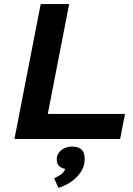

<svg xmlns="http://www.w3.org/2000/svg" viewBox="-20 -682 651 942"><path d="M569.3 0H50.8L179.7 -662.1H319.3L214.4 -123H593.3ZM258.3 99.1Q258.3 84.5 264.9 72.8Q271.5 61 282.2 53.2Q293 45.4 306.2 41.3Q319.3 37.1 332.5 37.1Q351.6 37.1 363.8 42Q376 46.9 383.1 55.2Q390.1 63.5 392.8 74.7Q395.5 85.9 395.5 98.1Q395.5 129.4 381.3 153.8Q367.2 178.2 346.9 195.8Q326.7 213.4 304.4 224.4Q282.2 235.4 266.6 239.7L245.6 192.4Q260.7 186.5 276.9 175.5Q293 164.6 300.3 146.5Q282.2 144 270.3 132.8Q258.3 121.6 258.3 99.1Z"/></svg>

Font: PT Astra Sans
Style: Bold Italic
Weight: 700
Italic angle: -16°
Designer: A.Korolkova, I. Chaeva
Foundry: ParaType Ltd
Version: Version 1.002W